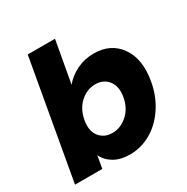

<svg xmlns="http://www.w3.org/2000/svg" viewBox="-169 -887 1017 1042"><g transform="rotate(-30 339.5 -366.0)"><path d="M266.1 -479Q298.3 -518.1 347.4 -542Q396.5 -565.9 454.1 -565.9Q560.1 -565.9 615.7 -487.5Q671.4 -409.2 648.9 -279.8Q633.8 -193.8 589.4 -127.7Q544.9 -61.5 483.4 -26.9Q421.9 7.8 353 7.8Q294.4 7.8 254.2 -15.6Q213.9 -39.1 195.8 -78.1L182.1 0H11.2L142.1 -740.2H313ZM476.1 -279.8Q486.8 -343.8 457.8 -380.4Q428.7 -417 377.9 -417Q326.7 -417 284.7 -379.9Q242.7 -342.8 231 -278.8Q219.2 -214.8 248.3 -178Q277.3 -141.1 328.1 -141.1Q379.4 -141.1 421.9 -178.5Q464.4 -215.8 476.1 -279.8Z"/></g></svg>

Font: Poppins
Style: Bold Italic
Weight: 700
Italic angle: -10°
Designer: Ninad Kale (Devanagari), Jonny Pinhorn (Latin)
Foundry: Indian Type Foundry
Version: Version 3.200;PS 1.000;hotconv 16.6.54;makeotf.lib2.5.65590